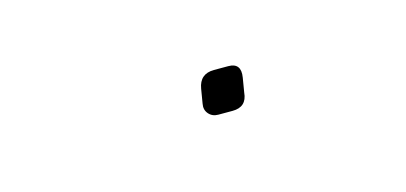

<svg xmlns="http://www.w3.org/2000/svg" viewBox="-24 -460 330 156"><g transform="rotate(-15 140.5 -382.0)"><path d="M139 -376 141 -388Q143 -400 155 -400H167Q178 -400 176 -388L174 -376Q173 -364 161 -364H149Q144 -364 141 -367.5Q138 -371 139 -376Z"/></g></svg>

Font: Exo Thin
Style: Italic
Weight: 250
Italic angle: -9°
Designer: Natanael Gama
Foundry: Natanael Gama
Version: Version 1.500; ttfautohint (v1.6)